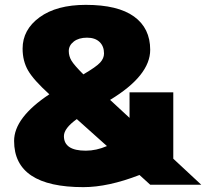

<svg xmlns="http://www.w3.org/2000/svg" viewBox="-20 -760 848 790"><path d="M323 10Q38 10 38 -180Q38 -276 183 -372Q118 -431 95.5 -470Q73 -509 73 -560Q73 -638 143 -689Q213 -740 333 -740Q465 -740 531.5 -692Q598 -644 598 -555Q598 -449 433 -349L513 -275V-380H693V-107L808 0H598L554 -40Q425 10 323 10ZM296 -270Q243 -232 243 -200Q243 -140 333 -140Q376 -140 420 -159ZM323 -454Q376 -485 392 -502.5Q408 -520 408 -540Q408 -570 389.5 -587.5Q371 -605 338 -605Q304 -605 283.5 -589Q263 -573 263 -550Q263 -529 274 -510.5Q285 -492 323 -454Z"/></svg>

Font: M PLUS 1p Black
Style: Regular
Weight: 900
Version: Version 1.061